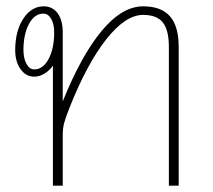

<svg xmlns="http://www.w3.org/2000/svg" viewBox="-20 -586 671 606"><path d="M544 -438V0H513V-438Q513 -491 494 -515Q475 -539 432 -539Q376 -539 315 -461.5Q254 -384 199 -245Q186 -212 182 -196Q178 -180 178 -159V0H147V-379Q136 -363 120 -353.5Q104 -344 88 -344Q62 -344 45 -367.5Q28 -391 28 -428Q28 -488 53.5 -527Q79 -566 118 -566Q146 -566 162 -544Q178 -522 178 -484V-266Q236 -410 300.5 -488Q365 -566 432 -566Q489 -566 516.5 -534.5Q544 -503 544 -438ZM151 -484Q151 -510 141.5 -526.5Q132 -543 117 -543Q89 -543 71.5 -510.5Q54 -478 54 -428Q54 -402 63.5 -384.5Q73 -367 88 -367Q116 -367 133.5 -400Q151 -433 151 -484Z"/></svg>

Font: KoHo ExtraLight
Style: Regular
Weight: 275
Version: Version 1.000; ttfautohint (v1.6)